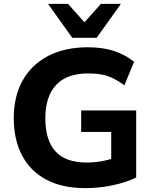

<svg xmlns="http://www.w3.org/2000/svg" viewBox="-20 -960 785 991"><path d="M421 11Q300 11 217.5 -33.5Q135 -78 93 -159.5Q51 -241 51 -350Q51 -462 96.5 -544Q142 -626 228 -671Q314 -716 434 -716Q511 -716 569.5 -696.5Q628 -677 672 -641L622 -520Q590 -543 562 -556.5Q534 -570 504 -575.5Q474 -581 435 -581Q325 -581 269.5 -521.5Q214 -462 214 -349Q214 -237 266 -179Q318 -121 429 -121Q466 -121 505 -128Q544 -135 582 -149L554 -89V-279H399V-390H683V-44Q630 -18 560.5 -3.5Q491 11 421 11ZM353 -765 228 -940H331L416 -845L501 -940H604L479 -765Z"/></svg>

Font: Mulish ExtraLight ExtraBold
Style: Regular
Weight: 800
Version: Version 3.603